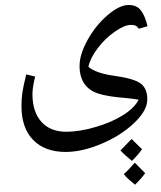

<svg xmlns="http://www.w3.org/2000/svg" viewBox="-20 -495 658 786"><path d="M547.4 -86.9Q522 -91.3 494.6 -93.8Q419.4 -99.6 381.8 -112.1Q344.2 -124.5 325 -152.8Q305.7 -181.2 305.7 -225.6Q305.7 -271.5 337.9 -330.3Q370.1 -389.2 419.2 -431.9Q468.3 -474.6 506.8 -474.6Q540.5 -474.6 557.6 -451.4Q574.7 -428.2 584 -387.7L548.3 -377.4Q541 -387.2 534.7 -390.1Q528.3 -393.1 516.1 -393.1Q489.7 -393.1 450.2 -365.5Q410.6 -337.9 380.4 -298.3Q350.1 -258.8 341.8 -221.7Q370.6 -195.3 451.7 -184.1Q528.3 -173.3 555.7 -153.3Q583 -133.3 583 -87.9Q583 -42 527.8 9.8Q472.7 61.5 394 94.2Q315.4 127 249 127Q163.6 127 115.7 77.9Q67.9 28.8 67.9 -61Q67.9 -89.8 71.5 -115.5Q75.2 -141.1 87.4 -190.4L124 -181.6Q112.8 -137.7 112.8 -110.4Q112.8 -37.1 149.4 3.7Q186 44.4 251.5 44.4Q304.7 44.4 370.8 25.1Q437 5.9 484.1 -23.9Q531.2 -53.7 547.4 -86.9ZM205.1 -375.5ZM33.2 127.4ZM574.2 213.9Q558.1 236.8 532.7 261.2Q521.5 251.5 509 241Q496.6 230.5 486.8 217.8Q506.3 200.7 531.7 170.9Q535.6 175.3 574.2 213.9ZM561.5 115.7Q544.4 140.1 520 163.6Q490.2 139.6 473.1 121.1L519 73.7Q527.8 83.5 561.5 115.7ZM519 59.1ZM532.7 271Z"/></svg>

Font: Noto Naskh Arabic UI
Style: Regular
Weight: 400
Designer: Monotype Design team
Foundry: Monotype Imaging Inc.
Version: Version 1.05